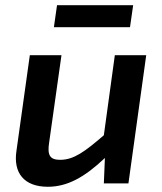

<svg xmlns="http://www.w3.org/2000/svg" viewBox="-20 -701 621 734"><path d="M489 -681H198L186 -597H477ZM419 -490 377 -184C304 -121 262 -90 210 -90C171 -90 160 -107 168 -157L215 -490H94L43 -125C30 -41 71 13 163 13C237 13 303 -23 381 -97L377 0H471L539 -490Z"/></svg>

Font: Exo 2 Semi Bold
Style: Italic
Weight: 600
Italic angle: -8°
Designer: Natanael Gama
Version: Version 1.001;PS 001.001;hotconv 1.0.88;makeotf.lib2.5.64775